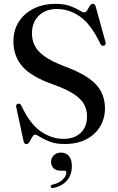

<svg xmlns="http://www.w3.org/2000/svg" viewBox="-20 -732 613 994"><path d="M315 13.5Q268.5 13.5 237.2 1.2Q206 -11 187.5 -23Q169 -35 162 -35Q154 -35 147 -22.8Q140 -10.5 132.8 1.8Q125.5 14 117.5 14Q105 14 102 -1L64 -178Q61 -190.5 72 -194.5Q83.5 -198.5 90.5 -185Q136 -88.5 192.2 -50.8Q248.5 -13 308.5 -13Q365 -13 397.8 -44.2Q430.5 -75.5 430.5 -129Q431 -162 416.2 -190.2Q401.5 -218.5 363.8 -244Q326 -269.5 256 -294.5Q142.5 -334.5 96 -387.8Q49.5 -441 49.5 -517.5Q49.5 -576 77.5 -619.5Q105.5 -663 154.5 -687.5Q203.5 -712 267 -712Q313 -712 342.8 -701Q372.5 -690 390 -679Q407.5 -668 416.5 -668Q425 -668 431.5 -679.2Q438 -690.5 445 -701.5Q452 -712.5 460.5 -712.5Q471.5 -712.5 476 -696L526 -515Q530 -500 518.5 -495.5Q507 -491.5 500 -504.5Q450.5 -607.5 394 -646.5Q337.5 -685.5 274.5 -685.5Q217 -685.5 181.2 -651.2Q145.5 -617 145.5 -558.5Q145.5 -524.5 160 -495.2Q174.5 -466 211.5 -439.8Q248.5 -413.5 315.5 -388Q394 -359 439.5 -326.8Q485 -294.5 504.2 -256.2Q523.5 -218 523.5 -171Q523.5 -120 499 -78.2Q474.5 -36.5 428 -11.5Q381.5 13.5 315 13.5ZM294.5 151.5Q269 151.5 256.8 138.5Q244.5 125.5 244.5 107Q244.5 85 259.2 71.5Q274 58 296 58Q321.5 58 336.8 75.5Q352 93 352 128Q352 173 327.2 202Q302.5 231 257.5 241Q245.5 244 243 235.5Q240 226.5 251.5 224Q286.5 216 305 197.2Q323.5 178.5 323.5 161.5Q323.5 151.5 313 151.5Z"/></svg>

Font: Fraunces 72pt S000
Style: Regular
Weight: 400
Version: Version 1.000; ttfautohint (v1.8.3)